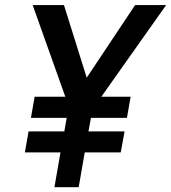

<svg xmlns="http://www.w3.org/2000/svg" viewBox="-20 -750 692 776"><path d="M224.5 -134H80.5L95.5 -219H240L249.5 -273.5H105L120 -359H244L112 -729.5H238.5L330.5 -436L526 -729.5H651.5L389.5 -359H508L493 -273.5H347.5L337.5 -219H483.5L468 -134H322.5L298 6.5H200Z"/></svg>

Font: JuliaMono ExtraBold
Style: Italic
Weight: 800
Italic angle: -9°
Monospace: yes
Designer: cormullion
Foundry: corm
Version: Version 0.057; ttfautohint (v1.8.4)